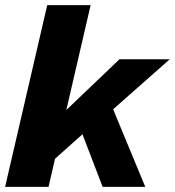

<svg xmlns="http://www.w3.org/2000/svg" viewBox="-20 -732 685 752"><path d="M645 -500 362 -250 342 -241 165 -83 180 -244 448 -500ZM335 -712 170 0H0L165 -712ZM404 -350 549 0H382L285 -253Z"/></svg>

Font: Kantumruy Pro
Style: Italic
Weight: 400
Italic angle: -13°
Designer: Sovichet Tep
Foundry: Sovichet Tep
Version: Version 1.002